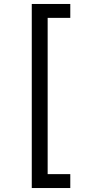

<svg xmlns="http://www.w3.org/2000/svg" viewBox="-20 -812 455 967"><path d="M140 -792H334V-722H220V65H334V135H140Z"/></svg>

Font: uoriya15
Style: Book
Weight: 400
Designer: Jelle Bosma - Monotype Design Team
Foundry: Monotype Imaging Inc.
Version: Version 2.003